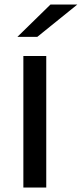

<svg xmlns="http://www.w3.org/2000/svg" viewBox="-20 -838 366 858"><path d="M325.6 -817.8 146.7 -673.3H57.8L205.6 -817.8ZM186.7 -587.8V0H84.4V-587.8Z"/></svg>

Font: Paperlogy 5 Medium
Style: Regular
Weight: 500
Designer: redesigned by Lee Juim, glyphs from Gmarket Sans & Montserrat
Foundry: PT&
Version: Version 1.001